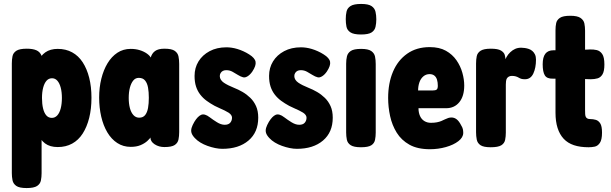

<svg xmlns="http://www.w3.org/2000/svg" viewBox="-20 -738 3102 974"><path d="M273 8Q233 8 208.5 -10.5Q184 -29 171.5 -62.5Q159 -96 154 -141.5Q149 -187 149 -241Q149 -297 154 -343Q159 -389 172 -422Q185 -455 210 -472.5Q235 -490 273 -490Q314 -490 346 -472.5Q378 -455 399.5 -422Q421 -389 432.5 -343.5Q444 -298 444 -242Q444 -186 432.5 -140Q421 -94 399.5 -60.5Q378 -27 346 -9.5Q314 8 273 8ZM115 216Q78 216 62.5 205Q47 194 43.5 176.5Q40 159 40 140V-416Q40 -436 43.5 -453Q47 -470 63 -480.5Q79 -491 116 -491Q146 -491 164.5 -483Q183 -475 191 -455V141Q191 160 187.5 177.5Q184 195 168 205.5Q152 216 115 216ZM243 -140Q259 -140 270.5 -152.5Q282 -165 288 -188Q294 -211 294 -241Q294 -271 288 -293.5Q282 -316 271 -328.5Q260 -341 244 -341Q227 -341 216 -328.5Q205 -316 199 -293.5Q193 -271 193 -241Q193 -211 198.5 -188Q204 -165 215 -152.5Q226 -140 243 -140Z M814 8Q786 8 764.5 -6Q743 -20 743 -41L747 -46Q741 -35 727 -22.5Q713 -10 692.5 -1.5Q672 7 643 7Q605 7 575 -12.5Q545 -32 524.5 -66.5Q504 -101 493.5 -146.5Q483 -192 483 -243Q483 -294 494 -338.5Q505 -383 525.5 -417Q546 -451 575.5 -470.5Q605 -490 643 -490Q668 -490 689 -483.5Q710 -477 725.5 -466Q741 -455 747 -442L744 -444Q750 -467 766.5 -479Q783 -491 814 -491Q851 -491 866.5 -480Q882 -469 885.5 -451.5Q889 -434 889 -414V-68Q889 -48 885.5 -30.5Q882 -13 866.5 -2.5Q851 8 814 8ZM686 -141Q706 -141 716.5 -154.5Q727 -168 731 -190.5Q735 -213 735 -242Q735 -271 731 -293.5Q727 -316 716 -329.5Q705 -343 684 -343Q667 -343 656 -329.5Q645 -316 639 -293.5Q633 -271 633 -241Q633 -212 639 -189.5Q645 -167 657 -154Q669 -141 686 -141Z M1108 17Q1091 17 1071.5 13Q1052 9 1032.5 2Q1013 -5 996.5 -15Q980 -25 968 -38Q955 -52 951.5 -64Q948 -76 952 -89.5Q956 -103 966 -120Q983 -148 1000.5 -155.5Q1018 -163 1044 -143Q1053 -136 1062 -130Q1071 -124 1080.5 -118Q1090 -112 1100 -108.5Q1110 -105 1120 -105Q1139 -105 1148 -115.5Q1157 -126 1157 -141Q1157 -148 1152.5 -154.5Q1148 -161 1139.5 -166.5Q1131 -172 1119.5 -177.5Q1108 -183 1095.5 -188.5Q1083 -194 1069 -201Q1047 -213 1028.5 -226.5Q1010 -240 996 -258Q982 -276 974.5 -299Q967 -322 967 -353Q967 -394 987 -426.5Q1007 -459 1043.5 -478.5Q1080 -498 1129 -498Q1141 -498 1155 -496Q1169 -494 1184 -489.5Q1199 -485 1214.5 -478Q1230 -471 1244 -462Q1273 -444 1276.5 -424.5Q1280 -405 1260 -375Q1249 -359 1236 -351Q1223 -343 1213 -346Q1201 -349 1187.5 -357.5Q1174 -366 1159.5 -374Q1145 -382 1128 -382Q1118 -382 1111 -378.5Q1104 -375 1099.5 -368Q1095 -361 1095 -352Q1095 -342 1100.5 -333.5Q1106 -325 1115.5 -318.5Q1125 -312 1138 -305.5Q1151 -299 1166 -293Q1189 -284 1210.5 -271.5Q1232 -259 1250 -241.5Q1268 -224 1279 -199.5Q1290 -175 1290 -141Q1290 -67 1240.5 -25Q1191 17 1108 17Z M1486 17Q1469 17 1449.5 13Q1430 9 1410.5 2Q1391 -5 1374.5 -15Q1358 -25 1346 -38Q1333 -52 1329.5 -64Q1326 -76 1330 -89.5Q1334 -103 1344 -120Q1361 -148 1378.5 -155.5Q1396 -163 1422 -143Q1431 -136 1440 -130Q1449 -124 1458.5 -118Q1468 -112 1478 -108.5Q1488 -105 1498 -105Q1517 -105 1526 -115.5Q1535 -126 1535 -141Q1535 -148 1530.5 -154.5Q1526 -161 1517.5 -166.5Q1509 -172 1497.5 -177.5Q1486 -183 1473.5 -188.5Q1461 -194 1447 -201Q1425 -213 1406.5 -226.5Q1388 -240 1374 -258Q1360 -276 1352.5 -299Q1345 -322 1345 -353Q1345 -394 1365 -426.5Q1385 -459 1421.5 -478.5Q1458 -498 1507 -498Q1519 -498 1533 -496Q1547 -494 1562 -489.5Q1577 -485 1592.5 -478Q1608 -471 1622 -462Q1651 -444 1654.5 -424.5Q1658 -405 1638 -375Q1627 -359 1614 -351Q1601 -343 1591 -346Q1579 -349 1565.5 -357.5Q1552 -366 1537.5 -374Q1523 -382 1506 -382Q1496 -382 1489 -378.5Q1482 -375 1477.5 -368Q1473 -361 1473 -352Q1473 -342 1478.5 -333.5Q1484 -325 1493.5 -318.5Q1503 -312 1516 -305.5Q1529 -299 1544 -293Q1567 -284 1588.5 -271.5Q1610 -259 1628 -241.5Q1646 -224 1657 -199.5Q1668 -175 1668 -141Q1668 -67 1618.5 -25Q1569 17 1486 17Z M1811 9Q1775 9 1759 -1.5Q1743 -12 1739.5 -29.5Q1736 -47 1736 -66V-415Q1736 -435 1740 -452Q1744 -469 1759.5 -479.5Q1775 -490 1812 -490Q1848 -490 1863.5 -479Q1879 -468 1882.5 -451Q1886 -434 1886 -413V-65Q1886 -46 1882.5 -28.5Q1879 -11 1863.5 -1Q1848 9 1811 9ZM1811 -563Q1774 -563 1757.5 -574Q1741 -585 1737.5 -603Q1734 -621 1734 -641Q1734 -662 1738 -679.5Q1742 -697 1758.5 -707.5Q1775 -718 1812 -718Q1849 -718 1865 -707Q1881 -696 1885 -678Q1889 -660 1889 -640Q1889 -620 1885 -602Q1881 -584 1865 -573.5Q1849 -563 1811 -563Z M2161 19Q2098 19 2057 -4Q2016 -27 1992.5 -65Q1969 -103 1959 -149Q1949 -195 1949 -241Q1949 -316 1973.5 -374Q1998 -432 2045.5 -465.5Q2093 -499 2160 -499Q2209 -499 2242 -480.5Q2275 -462 2295.5 -432.5Q2316 -403 2325.5 -369Q2335 -335 2335 -304Q2335 -250 2310 -219.5Q2285 -189 2243 -189H2103Q2103 -167 2110.5 -150Q2118 -133 2132.5 -124Q2147 -115 2166 -115Q2183 -115 2196 -117.5Q2209 -120 2218.5 -124Q2228 -128 2237 -132.5Q2246 -137 2254 -139.5Q2262 -142 2270 -142Q2285 -142 2297 -132.5Q2309 -123 2319 -103Q2326 -92 2328 -83Q2330 -74 2330 -64Q2330 -41 2305.5 -22Q2281 -3 2242 8Q2203 19 2161 19ZM2101 -279H2174Q2189 -279 2195 -283.5Q2201 -288 2201 -303Q2201 -320 2197 -333.5Q2193 -347 2183.5 -354.5Q2174 -362 2159 -362Q2141 -362 2127.5 -350.5Q2114 -339 2107.5 -320Q2101 -301 2101 -279Z M2469 9Q2433 9 2417.5 -1.5Q2402 -12 2398.5 -30Q2395 -48 2395 -67V-416Q2395 -436 2398.5 -453Q2402 -470 2418 -480.5Q2434 -491 2470 -491Q2506 -491 2521.5 -481.5Q2537 -472 2540.5 -459.5Q2544 -447 2544 -438L2538 -424Q2543 -437 2550 -449.5Q2557 -462 2568.5 -473Q2580 -484 2593.5 -490Q2607 -496 2624 -496Q2632 -496 2642.5 -494.5Q2653 -493 2663 -489.5Q2673 -486 2681 -479Q2689 -472 2694 -461.5Q2699 -451 2699 -435Q2699 -394 2685.5 -365Q2672 -336 2643 -336Q2632 -336 2625 -338Q2618 -340 2611.5 -344Q2605 -348 2596.5 -350.5Q2588 -353 2577 -353Q2567 -353 2560.5 -349Q2554 -345 2551 -339.5Q2548 -334 2547 -325.5Q2546 -317 2546 -309V-65Q2546 -46 2542.5 -28.5Q2539 -11 2523 -1Q2507 9 2469 9Z M2966 9Q2923 9 2891.5 -1.5Q2860 -12 2839.5 -34Q2819 -56 2808.5 -89Q2798 -122 2798 -166V-585Q2798 -605 2801.5 -621Q2805 -637 2820.5 -647.5Q2836 -658 2873 -658Q2909 -658 2925 -647Q2941 -636 2944.5 -619Q2948 -602 2948 -582V-180Q2948 -168 2948.5 -159.5Q2949 -151 2951.5 -145.5Q2954 -140 2959.5 -137Q2965 -134 2974 -134Q2989 -134 3002.5 -130Q3016 -126 3025 -112Q3034 -98 3034 -65Q3034 -29 3023 -13Q3012 3 2996.5 6Q2981 9 2966 9ZM2788 -483H2887L2971 -487Q2990 -488 3007 -484Q3024 -480 3035 -464Q3046 -448 3046 -411Q3046 -377 3036.5 -361Q3027 -345 3011.5 -340.5Q2996 -336 2976 -336L2887 -339H2785Q2755 -338 2744 -355.5Q2733 -373 2733 -412Q2733 -448 2746.5 -465.5Q2760 -483 2788 -483Z"/></svg>

Font: Fredoka Condensed SemiBold
Style: Regular
Weight: 600
Width: 3
Designer: Ben Nathan
Foundry: Milena B. Brandão, Ben Nathan
Version: Version 2.001